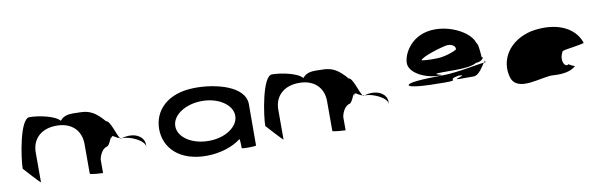

<svg xmlns="http://www.w3.org/2000/svg" viewBox="-47 -1124 4929 1570"><g transform="rotate(-10 2418.0 -339.0)"><path d="M70 -149C70 -149 198 -6 198 -14V-261C198 -376 278 -448 403 -448C531 -448 603 -370 603 -261V-14C603 -6 700 0 711 0V-112C721 -164 749 -200 779 -208C806 -208 831 -320 831 -261C831 -309 853 -269 897 -257C873 -290 842 -413 809 -413C741 -494 689 -522 609 -522C525 -525 482 -526 445 -481C410 -526 275 -555 197 -555C117 -555 70 -230 70 -149ZM897 -257C899 -254 901 -252 903 -251L912 -254ZM912 -254H921C981 -254 1097 -205 1097 -149V-170C1097 -228 1041 -264 977 -264C956 -264 933 -261 912 -254Z M1225 -274C1225 -118 1345 8 1569 8C1685 8 1791 -28 1857 -80C1863 -76 1863 -4 1863 -4C1863 3 1982 2 1982 -5L1983 -347C1983 -500 1741 -558 1569 -556C1345 -554 1225 -430 1225 -274ZM1359 -274C1359 -366 1471 -440 1609 -440C1746 -440 1857 -366 1857 -274C1857 -184 1748 -109 1609 -109C1466 -109 1359 -184 1359 -274Z M2084 -149C2084 -149 2212 -6 2212 -14V-261C2212 -376 2292 -448 2417 -448C2545 -448 2617 -370 2617 -261V-14C2617 -6 2714 0 2725 0V-112C2735 -164 2763 -200 2793 -208C2820 -208 2845 -320 2845 -261C2845 -309 2867 -269 2911 -257C2887 -290 2856 -413 2823 -413C2755 -494 2703 -522 2623 -522C2539 -525 2496 -526 2459 -481C2424 -526 2289 -555 2211 -555C2131 -555 2084 -230 2084 -149ZM2911 -257C2913 -254 2915 -252 2917 -251L2926 -254ZM2926 -254H2935C2995 -254 3111 -205 3111 -149V-170C3111 -228 3055 -264 2991 -264C2970 -264 2947 -261 2926 -254Z M3297 -274C3297 -256 3399 -244 3590 -244C3732 -244 3596 -260 3712 -280C3808 -278 3629 -252 3720 -252H3834C3877 -252 3915 -322 3934 -349C3888 -345 3706 -306 3590 -305C3399 -303 3297 -294 3297 -274ZM3313 -454C3313 -372 3440 -307 3561 -307C3627 -307 3449 -330 3593 -330C3706 -330 3820 -326 3870 -358C3914 -358 3931 -384 3936 -394C3932 -391 3924 -392 3924 -398C3924 -398 3918 -516 3902 -516C3882 -598 3737 -686 3587 -686C3395 -686 3313 -534 3313 -454ZM3436 -455C3441 -482 3607 -532 3653 -540C3696 -547 3736 -524 3728 -494C3709 -481 3639 -454 3572 -450C3499 -446 3436 -455 3436 -455ZM3934 -349C3943 -350 3948 -349 3948 -347C3948 -365 3943 -362 3934 -349ZM3936 -394C3937 -395 3938 -396 3938 -398C3938 -398 3937 -397 3936 -394Z M4123 -196C4164 -52 4389 -160 4481 -148C4553 -144 4618 -152 4663 -191C4655 -193 4613 -212 4615 -217C4584 -188 4542 -257 4586 -330C4603 -340 4776 -358 4766 -368C4719 -506 4560 -570 4363 -535C4172 -493 4082 -341 4123 -196ZM4615 -217C4615 -217 4615 -218 4615 -218C4615 -218 4615 -217 4615 -217ZM4664 -192 4663 -191C4665 -191 4665 -191 4664 -190Z"/></g></svg>

Font: Ampere
Style: SuExt
Weight: 400
Version: Version 1